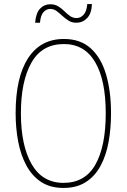

<svg xmlns="http://www.w3.org/2000/svg" viewBox="-20 -1009 624 946"><path d="M527 -451Q527 -376 515 -309.5Q503 -243 475.5 -192Q448 -141 403 -112Q358 -83 293 -83Q227 -83 182 -113Q137 -143 109.5 -194.5Q82 -246 69.5 -312Q57 -378 57 -451Q57 -628 118.5 -722.5Q180 -817 295 -817Q376 -817 427 -771Q478 -725 502.5 -642.5Q527 -560 527 -451ZM83 -451Q83 -292 136 -200Q189 -108 293 -108Q399 -108 450 -198Q501 -288 501 -451Q501 -615 448.5 -703.5Q396 -792 295 -792Q187 -792 135 -700.5Q83 -609 83 -451ZM153 -897Q157 -945 177.5 -966.5Q198 -988 228 -988Q250 -988 266.5 -978Q283 -968 296.5 -954.5Q310 -941 324.5 -930.5Q339 -920 357 -920Q377 -920 392 -936.5Q407 -953 410 -989H433Q431 -942 409 -919.5Q387 -897 356 -897Q334 -897 317.5 -907.5Q301 -918 287 -931Q273 -944 259 -954.5Q245 -965 227 -965Q209 -965 194.5 -949.5Q180 -934 177 -897Z"/></svg>

Font: Noto Sans Kannada UI Condensed Thin
Style: Regular
Weight: 100
Width: 3
Designer: Jelle Bosma - Monotype Design Team
Foundry: Monotype Imaging Inc.
Version: Version 2.005; ttfautohint (v1.8.4.7-5d5b)